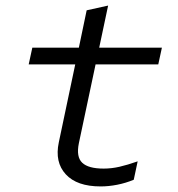

<svg xmlns="http://www.w3.org/2000/svg" viewBox="-20 -659 640 689"><path d="M341 10Q256 10 216 -33.5Q176 -77 191 -148L250 -428H83L96 -488H263L291 -622L368 -639L336 -488H561L548 -428H323L263 -145Q253 -96 275 -75Q297 -54 352 -54Q380 -54 408.5 -60.5Q437 -67 474 -80L460 -14Q431 -2 400.5 4Q370 10 341 10Z"/></svg>

Font: Red Hat Mono
Style: Italic
Weight: 400
Italic angle: -12°
Monospace: yes
Designer: Pentagram, MCKL
Foundry: MCKL
Version: Version 1.030